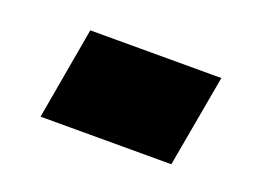

<svg xmlns="http://www.w3.org/2000/svg" viewBox="-43 -480 421 318"><g transform="rotate(20 167.0 -321.0)"><path d="M73 -402.5 44.5 -240H275L304 -402.5Z"/></g></svg>

Font: Anybody Expanded Black
Style: Italic
Weight: 900
Width: 7
Italic angle: -10°
Version: Version 1.113;gftools[0.9.25]